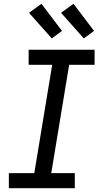

<svg xmlns="http://www.w3.org/2000/svg" viewBox="-20 -999 540 1019"><path d="M27 0V-80H162L257 -655H132V-735H482V-655H347L252 -80H377V0ZM425 -795 304 -931 370 -979 479 -835ZM255 -795 134 -931 200 -979 309 -835Z"/></svg>

Font: Iosevka Curly Slab Medium
Style: Italic
Weight: 500
Italic angle: -9°
Monospace: yes
Designer: Belleve Invis
Foundry: Belleve Invis
Version: Version 22.1.2; ttfautohint (v1.8.4)